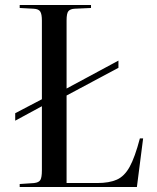

<svg xmlns="http://www.w3.org/2000/svg" viewBox="-20 -750 629 770"><path d="M541 -195H554L529 0H59V-12L117 -16Q136 -18 142 -28.5Q148 -39 148 -67V-324L41 -266V-296L148 -352V-668Q148 -693 141.5 -703.5Q135 -714 115 -715L59 -718V-730H345V-718L279 -715Q262 -714 254.5 -705.5Q247 -697 247 -668V-395L455 -507V-478L247 -367V-16H370Q418 -16 448.5 -29.5Q479 -43 500 -81Q521 -119 541 -195Z"/></svg>

Font: Display Regular
Style: Regular
Weight: 400
Designer: Latin by Veronika Burian and Jose Scaglione. Greek by Irene Vlachou. Cyrillic by Vera Evstafieva.
Foundry: TypeTogether
Version: Version 3.002